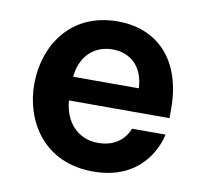

<svg xmlns="http://www.w3.org/2000/svg" viewBox="-66 -612 744 694"><g transform="rotate(10 305.5 -265.0)"><path d="M318 10C524 10 553 -167 553 -167H430C430 -167 409 -95 318 -95C239 -95 193 -155 188 -228H557V-262C557 -443 457 -540 313 -540C134 -540 54 -399 54 -265C54 -129 137 10 318 10ZM188 -315C195 -391 244 -437 312 -437C374 -437 425 -398 429 -315Z"/></g></svg>

Font: Be Vietnam Pro SemiBold
Style: Regular
Weight: 600
Designer: Lam Bao, Tony Le, Vietanh Nguyen
Foundry: Yellow Type Foundry
Version: Version 1.002